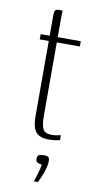

<svg xmlns="http://www.w3.org/2000/svg" viewBox="-81 -542 379 754"><g transform="rotate(10 109.0 -165.0)"><path d="M139 3Q116 3 101.5 -4.5Q87 -12 80 -30Q73 -48 73 -79V-378H37V-399H73V-481Q73 -492 75 -497Q77 -502 80.5 -503.5Q84 -505 89 -505H106Q106 -505 105.5 -498Q105 -491 105 -476V-399H197V-378H105V-86Q105 -47 113.5 -32Q122 -17 148 -17Q159 -17 169.5 -19Q180 -21 184 -22V-2Q179 -1 167 1Q155 3 139 3ZM111 175Q116 161 120 147.5Q124 134 127 122Q130 110 130 104Q129 104 128.5 104Q128 104 126 104Q120 104 113 100.5Q106 97 106 86Q106 73 113.5 70Q121 67 134 67Q141 67 146 68.5Q151 70 153 74.5Q155 79 155 88Q155 101 149.5 119.5Q144 138 137 154Q130 170 127 175Z"/></g></svg>

Font: Genos Thin ExtraLight
Style: Regular
Weight: 250
Version: Version 1.010